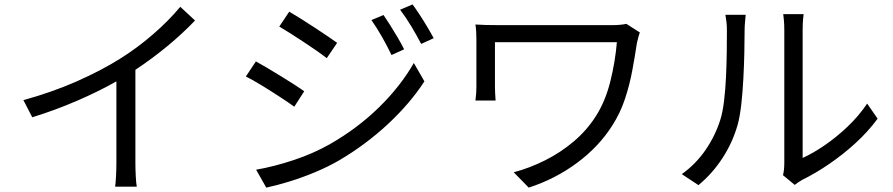

<svg xmlns="http://www.w3.org/2000/svg" viewBox="-20 -814 4040 869"><path d="M85.9 -360.8Q215.8 -396.5 327.9 -446Q439.9 -495.6 522.9 -547.9Q601.1 -596.7 672.6 -658.7Q744.1 -720.7 795.9 -783.2L862.8 -721.2Q747.6 -601.1 592.8 -498V-76.2Q592.8 -47.4 594.5 -15.6Q596.2 16.1 599.1 30.8H501Q503.4 16.6 505.1 -15.4Q506.8 -47.4 506.8 -76.2V-445.8Q428.2 -400.9 329.3 -358.2Q230.5 -315.4 126 -283.2Z M1715.8 -746.1Q1728.5 -728 1745.8 -700.4Q1763.2 -672.9 1780.3 -643.6Q1797.4 -614.3 1809.1 -590.8L1752 -564.9Q1733.4 -604 1709.5 -646.2Q1685.5 -688.5 1661.1 -723.1ZM1847.2 -793.9Q1860.4 -776.4 1878.2 -749.3Q1896 -722.2 1913.3 -693.1Q1930.7 -664.1 1942.9 -641.1L1886.2 -615.2Q1865.7 -654.8 1841.1 -695.6Q1816.4 -736.3 1791 -770ZM1289.1 -761.2Q1311 -748.5 1341.3 -729.5Q1371.6 -710.4 1403.3 -689.7Q1435.1 -668.9 1462.4 -650.4Q1489.7 -631.8 1505.9 -620.1L1459 -550.8Q1440.9 -564.9 1413.6 -584Q1386.2 -603 1355.2 -623.5Q1324.2 -644 1294.9 -662.6Q1265.6 -681.2 1244.1 -693.8ZM1139.2 -45.9Q1220.7 -60.1 1309.6 -89.6Q1398.4 -119.1 1474.1 -162.1Q1598.6 -233.4 1695.6 -328.4Q1792.5 -423.3 1853 -528.8L1900.9 -445.8Q1835.9 -345.7 1736.1 -252.7Q1636.2 -159.7 1516.1 -88.9Q1465.8 -59.6 1406.7 -34.9Q1347.7 -10.3 1289.6 7.6Q1231.4 25.4 1185.1 35.2ZM1138.2 -536.1Q1160.2 -523.9 1190.7 -505.9Q1221.2 -487.8 1253.4 -468Q1285.6 -448.2 1313.2 -430.4Q1340.8 -412.6 1356.9 -400.9L1312 -331.1Q1287.1 -349.1 1247.1 -375.2Q1207 -401.4 1165.3 -427Q1123.5 -452.6 1092.8 -467.8Z M2876 -667Q2873 -659.7 2868.7 -643.6Q2864.3 -627.4 2862.8 -620.1Q2854 -561 2842 -496.3Q2830.1 -431.6 2809.1 -367.7Q2788.1 -303.7 2752 -247.1Q2691.4 -150.9 2592.5 -77.4Q2493.7 -3.9 2373 35.2L2305.2 -34.2Q2378.4 -53.7 2448.2 -88.9Q2518.1 -124 2577.1 -174.1Q2636.2 -224.1 2676.8 -288.1Q2719.7 -355 2742.2 -444.8Q2764.6 -534.7 2772 -623Q2757.8 -623 2717 -623Q2676.3 -623 2619.9 -623Q2563.5 -623 2501.5 -623Q2439.5 -623 2382.1 -623Q2324.7 -623 2281.2 -623Q2237.8 -623 2220.2 -623Q2220.2 -612.3 2220.2 -584.5Q2220.2 -556.6 2220.2 -523.7Q2220.2 -490.7 2220.2 -462.6Q2220.2 -434.6 2220.2 -422.9Q2220.2 -411.6 2220.9 -394.3Q2221.7 -377 2223.1 -358.9H2131.8Q2134.3 -377 2135.3 -392.8Q2136.2 -408.7 2136.2 -422.9Q2136.2 -434.6 2136.2 -462.9Q2136.2 -491.2 2136.2 -525.4Q2136.2 -559.6 2136.2 -589.8Q2136.2 -620.1 2136.2 -636.2Q2136.2 -653.3 2135.3 -669.9Q2134.3 -686.5 2131.8 -703.1Q2172.4 -700.2 2238.8 -700.2Q2247.1 -700.2 2283.7 -700.2Q2320.3 -700.2 2373.8 -700.2Q2427.2 -700.2 2486.8 -700.2Q2546.4 -700.2 2601.8 -700.2Q2657.2 -700.2 2697.5 -700.2Q2737.8 -700.2 2752 -700.2Q2768.6 -700.2 2785.4 -701.7Q2802.2 -703.1 2814.9 -706.1Z M3523.9 -21Q3529.8 -44.9 3529.8 -77.1Q3529.8 -86.9 3529.8 -120.8Q3529.8 -154.8 3529.8 -204.6Q3529.8 -254.4 3529.8 -312.3Q3529.8 -370.1 3529.8 -428.5Q3529.8 -486.8 3529.8 -538.1Q3529.8 -589.4 3529.8 -626Q3529.8 -662.6 3529.8 -675.8Q3529.8 -704.6 3527.8 -724.4Q3525.9 -744.1 3524.9 -750H3617.2Q3616.2 -744.1 3614.5 -724.4Q3612.8 -704.6 3612.8 -675.8Q3612.8 -662.6 3612.8 -626.5Q3612.8 -590.3 3612.8 -539.8Q3612.8 -489.3 3612.8 -432.4Q3612.8 -375.5 3612.8 -319.3Q3612.8 -263.2 3612.8 -215.6Q3612.8 -168 3612.8 -136.7Q3612.8 -105.5 3612.8 -99.1Q3659.2 -120.1 3712.2 -156.2Q3765.1 -192.4 3815.9 -240.5Q3866.7 -288.6 3904.8 -345.2L3952.1 -276.9Q3909.2 -218.3 3851.6 -165.8Q3793.9 -113.3 3731.4 -70.8Q3668.9 -28.3 3610.8 0Q3599.1 6.8 3590.6 12.7Q3582 18.6 3577.1 22.9ZM3065.9 -25.9Q3128.9 -70.8 3173.1 -135Q3217.3 -199.2 3240.2 -272Q3251 -306.2 3257.1 -357.2Q3263.2 -408.2 3265.9 -465.6Q3268.6 -522.9 3269.3 -577.6Q3270 -632.3 3270 -673.8Q3270 -696.3 3268.1 -713.9Q3266.1 -731.4 3263.2 -747.1H3355Q3354.5 -737.8 3352.3 -717.5Q3350.1 -697.3 3350.1 -674.8Q3350.1 -633.3 3348.9 -576.4Q3347.7 -519.5 3344.5 -458.5Q3341.3 -397.5 3335.2 -342.5Q3329.1 -287.6 3318.8 -250Q3296.4 -169.9 3250.2 -98.9Q3204.1 -27.8 3141.1 23.9Z"/></svg>

Font: Source Han Sans CN
Style: Regular
Weight: 400
Designer: Ryoko NISHIZUKA  (kana, bopomofo & ideographs); Paul D. Hunt (Latin, Greek & Cyrillic); Sandoll Communications , Soo-you
Foundry: Adobe
Version: Version 2.004;hotconv 1.0.118;makeotfexe 2.5.65603